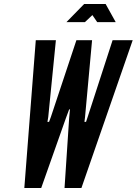

<svg xmlns="http://www.w3.org/2000/svg" viewBox="-20 -935 680 955"><path d="M101 0H185L308 -348L324 -391H328L324 -348L301 0H385L640 -735H540L416 -353L408 -329H400L403 -353L438 -735H360L233 -353L224 -329H216L220 -353L258 -735H158ZM310.5 -825H402.5L439.5 -860L463.5 -825H555.5L505.5 -915H398.5Z"/></svg>

Font: League Gothic
Style: Italic
Weight: 400
Designer: The League of Moveable Type
Version: Version 1.600; ttfautohint (v1.8.3)